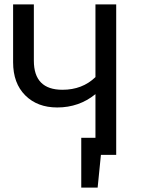

<svg xmlns="http://www.w3.org/2000/svg" viewBox="-20 -709 652 879"><path d="M427 150H352V-78H417V-278Q342 -217 242 -217Q151 -217 95.5 -272.5Q40 -328 40 -424V-689H135V-431Q135 -298 266 -298Q357 -298 417 -356V-689H512V0H442Z"/></svg>

Font: Trujillo
Style: Regular
Weight: 400
Designer: Fira Sans original fonts by bBox Type GmbH, Carrois Corporate GbR, & Edenspiekermann AG / Changes by Cristiano Sobral
Foundry: Fira Sans original fonts by bBox Type GmbH, Carrois Corporate GbR, & Edenspiekermann AG / Changes by Cristiano Sobral
Version: Version 4.301;October 17, 2021;FontCreator 14.0.0.2814 64-bi